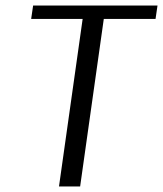

<svg xmlns="http://www.w3.org/2000/svg" viewBox="-20 -670 586 690"><path d="M539 -602H353L268 0H192L277 -602H92L99 -650H546Z"/></svg>

Font: Arsenal SC
Style: Italic
Weight: 400
Italic angle: -9.10001°
Designer: Andrij Shevchenko
Foundry: Stairsfor
Version: Version 2.001; ttfautohint (v1.8.4.7-5d5b)